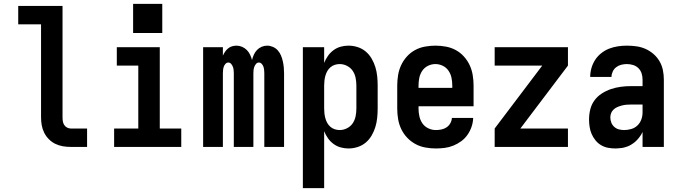

<svg xmlns="http://www.w3.org/2000/svg" viewBox="-20 -766 3540 1001"><path d="M349 0Q328 0 307.5 -3.5Q287 -7 268.5 -16Q250 -25 235 -40Q220 -55 210.5 -74Q201 -93 197.5 -113.5Q194 -134 194 -155V-639H75V-735H306V-155Q306 -144 307.5 -134Q309 -124 314.5 -115Q320 -106 329.5 -101Q339 -96 349 -96H434V0Z M575 0V-96H701V-424H589V-520H813V-96H925V0ZM826 -594H674V-746H826Z M1039 0V-520H1142V-476Q1147 -487 1153.5 -496.5Q1160 -506 1169 -513.5Q1178 -521 1189.5 -524.5Q1201 -528 1213 -528Q1228 -528 1242 -522Q1256 -516 1266.5 -505.5Q1277 -495 1283.5 -481.5Q1290 -468 1294 -453Q1297 -467 1303.5 -481Q1310 -495 1320 -505.5Q1330 -516 1344 -522Q1358 -528 1373 -528Q1388 -528 1403 -521.5Q1418 -515 1428.5 -503Q1439 -491 1445 -476.5Q1451 -462 1454.5 -446.5Q1458 -431 1459.5 -415.5Q1461 -400 1461 -384V0H1358V-384Q1358 -393 1357 -401.5Q1356 -410 1353.5 -418Q1351 -426 1344.5 -433Q1338 -440 1330 -440Q1321 -440 1315 -433Q1309 -426 1306 -418Q1303 -410 1302 -401.5Q1301 -393 1301 -384V0H1199V-384Q1199 -393 1198 -401.5Q1197 -410 1194 -418Q1191 -426 1185 -433Q1179 -440 1170 -440Q1162 -440 1155.5 -433Q1149 -426 1146.5 -418Q1144 -410 1143 -401.5Q1142 -393 1142 -384V0Z M1559 215V-520H1670V-438Q1678 -458 1690 -475Q1702 -492 1719 -504.5Q1736 -517 1756 -522.5Q1776 -528 1797 -528Q1821 -528 1844.5 -520.5Q1868 -513 1886.5 -497.5Q1905 -482 1917.5 -460.5Q1930 -439 1937 -416Q1944 -393 1946.5 -368.5Q1949 -344 1949 -320V-200Q1949 -176 1946.5 -151.5Q1944 -127 1937 -104Q1930 -81 1917.5 -59.5Q1905 -38 1886.5 -22.5Q1868 -7 1844.5 0.5Q1821 8 1797 8Q1776 8 1756 2.5Q1736 -3 1719 -15.5Q1702 -28 1690 -45Q1678 -62 1670 -82V215ZM1751 -88Q1771 -88 1789.5 -97.5Q1808 -107 1819 -123.5Q1830 -140 1834 -160Q1838 -180 1838 -200V-320Q1838 -340 1834 -360Q1830 -380 1819 -396.5Q1808 -413 1789.5 -422.5Q1771 -432 1751 -432Q1738 -432 1725.5 -428Q1713 -424 1703 -415.5Q1693 -407 1686.5 -395.5Q1680 -384 1676.5 -371.5Q1673 -359 1671.5 -346Q1670 -333 1670 -320V-200Q1670 -187 1671.5 -174Q1673 -161 1676.5 -148.5Q1680 -136 1686.5 -124.5Q1693 -113 1703 -104.5Q1713 -96 1725.5 -92Q1738 -88 1751 -88Z M2252 8Q2225 8 2197.5 3Q2170 -2 2146 -15Q2122 -28 2103 -48Q2084 -68 2072 -93Q2060 -118 2055.5 -145.5Q2051 -173 2051 -200V-320Q2051 -347 2055.5 -374.5Q2060 -402 2071.5 -426.5Q2083 -451 2101.5 -471.5Q2120 -492 2144 -505Q2168 -518 2195.5 -523Q2223 -528 2250 -528Q2277 -528 2304.5 -523Q2332 -518 2356 -505Q2380 -492 2398.5 -471.5Q2417 -451 2428.5 -426.5Q2440 -402 2444.5 -374.5Q2449 -347 2449 -320V-212H2162V-200Q2162 -180 2166.5 -159.5Q2171 -139 2182.5 -122.5Q2194 -106 2213 -97Q2232 -88 2252 -88Q2267 -88 2281.5 -91Q2296 -94 2308 -102Q2320 -110 2327.5 -123Q2335 -136 2336 -151H2447Q2446 -127 2438.5 -105Q2431 -83 2417.5 -63.5Q2404 -44 2385 -30Q2366 -16 2344 -7Q2322 2 2299 5Q2276 8 2252 8ZM2162 -308H2338V-320Q2338 -340 2334 -360Q2330 -380 2318.5 -397Q2307 -414 2288.5 -423Q2270 -432 2250 -432Q2230 -432 2211.5 -423Q2193 -414 2181.5 -397Q2170 -380 2166 -360Q2162 -340 2162 -320Z M2559 0V-96L2807 -424H2559V-520H2941V-424L2693 -96H2941V0Z M3189 8Q3169 8 3150 4.5Q3131 1 3114 -9Q3097 -19 3084.5 -34.5Q3072 -50 3064.5 -67.5Q3057 -85 3054 -104.5Q3051 -124 3051 -143Q3051 -170 3057.5 -196Q3064 -222 3079.5 -243Q3095 -264 3117.5 -278.5Q3140 -293 3165 -301.5Q3190 -310 3216.5 -313.5Q3243 -317 3269 -317H3330V-351Q3330 -368 3325 -383.5Q3320 -399 3308.5 -410.5Q3297 -422 3281 -427Q3265 -432 3248 -432Q3234 -432 3219.5 -428.5Q3205 -425 3193 -416Q3181 -407 3174.5 -393Q3168 -379 3168 -365H3057Q3057 -388 3063.5 -411Q3070 -434 3083 -454Q3096 -474 3115 -489Q3134 -504 3156 -512.5Q3178 -521 3201.5 -524.5Q3225 -528 3248 -528Q3273 -528 3298 -524.5Q3323 -521 3345.5 -511Q3368 -501 3387 -484.5Q3406 -468 3418.5 -446.5Q3431 -425 3436 -400.5Q3441 -376 3441 -351V0H3330V-78Q3325 -68 3323.5 -65.5Q3322 -63 3319 -58.5Q3316 -54 3312.5 -49.5Q3309 -45 3305.5 -41Q3302 -37 3298 -33Q3294 -29 3290 -25.5Q3286 -22 3281.5 -19Q3277 -16 3272.5 -13Q3268 -10 3263 -7.5Q3258 -5 3253 -3Q3248 -1 3242.5 0.5Q3237 2 3232 3.5Q3227 5 3221.5 5.5Q3216 6 3210.5 6.5Q3205 7 3199.5 7.5Q3194 8 3189 8ZM3234 -88Q3253 -88 3271.5 -93.5Q3290 -99 3303.5 -112Q3317 -125 3323.5 -143Q3330 -161 3330 -180V-221H3269Q3257 -221 3245.5 -220Q3234 -219 3222.5 -216Q3211 -213 3200 -208.5Q3189 -204 3180 -196Q3171 -188 3166.5 -177Q3162 -166 3162 -154Q3162 -140 3167 -127Q3172 -114 3182.5 -104.5Q3193 -95 3206.5 -91.5Q3220 -88 3234 -88Z"/></svg>

Font: Iosevka SS04
Style: Bold
Weight: 700
Monospace: yes
Designer: Belleve Invis
Foundry: Belleve Invis
Version: Version 19.0.0; ttfautohint (v1.8.4)